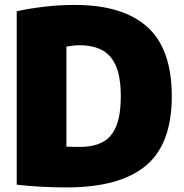

<svg xmlns="http://www.w3.org/2000/svg" viewBox="-20 -770 764 798"><path d="M256 9Q208 9 153 6.2Q98 3.5 49.5 -2.5V-723Q102.5 -735 164.8 -742.2Q227 -749.5 290 -749.5Q491 -749.5 592.5 -657.8Q694 -566 694 -370Q694 -170.5 585.5 -80.8Q477 9 256 9ZM313 -159.5Q368 -159.5 405.5 -178.8Q443 -198 462.5 -244.2Q482 -290.5 482 -370.5Q482 -450.5 461.5 -496.8Q441 -543 402.8 -562.5Q364.5 -582 310.5 -582Q298.5 -582 282.5 -580.2Q266.5 -578.5 256 -576.5V-160.5Q272.5 -159.5 286.8 -159.5Q301 -159.5 313 -159.5Z"/></svg>

Font: Encode Sans SmCnd Black
Style: Regular
Weight: 900
Width: 4
Designer: Multiple Designers
Foundry: Impallari Type
Version: Version 3.002; ttfautohint (v1.8.3) -l 8 -r 50 -G 200 -x 14 